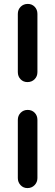

<svg xmlns="http://www.w3.org/2000/svg" viewBox="-20 -816 281 980"><path d="M171 -448Q171 -426 156.5 -411.5Q142 -397 120 -397Q99 -397 85 -411.5Q71 -426 71 -448V-745Q71 -767 85.5 -781.5Q100 -796 122 -796Q143 -796 157 -781.5Q171 -767 171 -745ZM171 93Q171 114 156.5 129Q142 144 120 144Q99 144 85 129Q71 114 71 93V-204Q71 -226 85.5 -240.5Q100 -255 121 -255Q143 -255 157 -240.5Q171 -226 171 -204Z"/></svg>

Font: Quicksand Light SemiBold
Style: Regular
Weight: 600
Version: Version 3.004